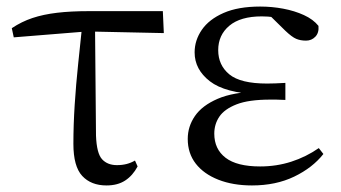

<svg xmlns="http://www.w3.org/2000/svg" viewBox="-20 -551 1042 586"><path d="M22 -437 16 -465Q46 -485 79 -496Q112 -507 154 -512Q196 -517 251 -517H477L480 -450L245 -455ZM305 15Q258 15 231 -14Q204 -43 204 -112Q204 -170 208 -232Q212 -294 218.5 -355.5Q225 -417 231 -475H270L273 -137Q275 -83 291.5 -65Q308 -47 337 -47Q353 -47 366.5 -50.5Q380 -54 392 -61L400 -43Q385 -15 362 0Q339 15 305 15Z M749 15Q691 15 646.5 -2.5Q602 -20 577.5 -51.5Q553 -83 553 -127Q553 -165 575 -197Q597 -229 644.5 -249.5Q692 -270 770 -272V-263Q667 -267 620.5 -303Q574 -339 574 -391Q574 -428 596 -460Q618 -492 662.5 -511.5Q707 -531 774 -531Q810 -531 844.5 -524.5Q879 -518 907.5 -505Q936 -492 952 -472Q954 -451 942.5 -439Q931 -427 914 -427Q897 -427 884 -432.5Q871 -438 851 -457L794 -513L850 -511L859 -492Q833 -496 815.5 -498.5Q798 -501 779 -501Q714 -501 680 -472.5Q646 -444 646 -398Q646 -352 680 -324Q714 -296 795 -296Q807 -296 820 -296.5Q833 -297 851 -298V-246Q832 -247 822.5 -247Q813 -247 805 -247Q739 -247 702 -232.5Q665 -218 649.5 -195Q634 -172 634 -143Q634 -96 668.5 -69.5Q703 -43 774 -43Q824 -43 869 -57.5Q914 -72 953 -99L967 -81Q934 -39 878 -12Q822 15 749 15Z"/></svg>

Font: Noto Serif KR
Style: Regular
Weight: 400
Designer: Ryoko NISHIZUKA  (kana & ideographs); Frank Grießhammer (Latin, Greek & Cyrillic); Wenlong ZHANG  (bopomofo); Sandoll Co
Foundry: Adobe
Version: Version 2.003-H1;hotconv 1.1.1;makeotfexe 2.6.0